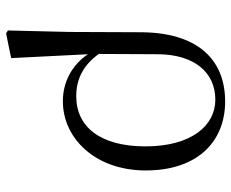

<svg xmlns="http://www.w3.org/2000/svg" viewBox="-86 -486 777 646"><g transform="rotate(90 303.0 -162.5)"><path d="M82 200 92 206 175 189 162 -69C199 -15 256 15 320 15C444 15 553 -93 553 -264C553 -440 454 -531 321 -531C178 -531 88 -436 88 -245L87 -6ZM161 -106 162 -306C163 -426 222 -498 315 -498C403 -498 472 -416 472 -263C472 -113 408 -30 303 -30C242 -30 196 -57 161 -106Z"/></g></svg>

Font: Noto Serif CJK TC
Style: Regular
Weight: 400
Designer: Ryoko NISHIZUKA 西塚涼子 (kana & ideographs); Frank Grießhammer (Latin, Greek & Cyrillic); Wenlong ZHANG 张文龙 (bopomofo); San
Foundry: Adobe
Version: Version 2.001;hotconv 1.1.0;makeotfexe 2.6.0